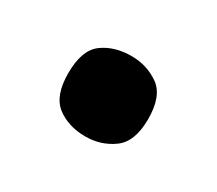

<svg xmlns="http://www.w3.org/2000/svg" viewBox="-49 -238 374 331"><g transform="rotate(30 138.0 -72.0)"><path d="M138 8Q104 8 81 -9.5Q58 -27 58 -72Q58 -118 81 -135Q104 -152 138 -152Q169 -152 193 -135Q217 -118 217 -72Q217 -27 193 -9.5Q169 8 138 8Z"/></g></svg>

Font: Noto Serif Georgian Condensed ExtraBold
Style: Regular
Weight: 800
Width: 3
Designer: Monotype Design Team, Akaki Razmadze
Foundry: Google LLC
Version: Version 2.003; ttfautohint (v1.8.4.7-5d5b)